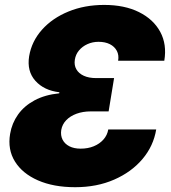

<svg xmlns="http://www.w3.org/2000/svg" viewBox="-20 -758 703 788"><path d="M288.6 10.3Q199.7 10.3 135.7 -17.8Q71.8 -45.9 41.3 -95.2Q10.7 -144.5 21.5 -208.5Q28.8 -252.4 54 -287.8Q79.1 -323.2 121.8 -346.2Q164.6 -369.1 223.1 -375L223.6 -379.4Q160.6 -386.7 125.2 -426.3Q89.8 -465.8 99.6 -527.3Q109.9 -588.4 152.3 -636Q194.8 -683.6 261 -710.7Q327.1 -737.8 407.7 -737.8Q491.2 -737.8 550.5 -708.3Q609.9 -678.7 637.7 -627.2Q665.5 -575.7 654.3 -508.8H464.8Q468.8 -531.7 459.5 -549.3Q450.2 -566.9 430.9 -576.7Q411.6 -586.4 384.3 -586.4Q359.9 -586.4 338.9 -576.9Q317.9 -567.4 304.2 -551Q290.5 -534.7 287.1 -512.7Q283.7 -490.2 293.5 -473.4Q303.2 -456.5 324 -447Q344.7 -437.5 374.5 -437.5H448.2L425.8 -300.8H352.1Q320.3 -300.8 294.2 -291.3Q268.1 -281.7 251.7 -264.6Q235.4 -247.6 231.4 -224.6Q228 -202.1 236.8 -184.8Q245.6 -167.5 264.6 -157.7Q283.7 -147.9 311 -147.9Q340.8 -147.9 364.7 -157.7Q388.7 -167.5 404.5 -185.3Q420.4 -203.1 424.3 -226.6H621.1Q609.9 -158.7 564.7 -105.2Q519.5 -51.8 448.5 -20.8Q377.4 10.3 288.6 10.3Z"/></svg>

Font: Inter 17pt Black
Style: Italic
Weight: 900
Italic angle: -9.3988°
Version: Version 4.001;git-66647c0bb